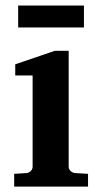

<svg xmlns="http://www.w3.org/2000/svg" viewBox="-20 -687 373 707"><path d="M32.2 0V-46.9L78.1 -49.8Q86.9 -50.8 93.5 -57.4Q100.1 -64 100.1 -73.2V-409.2H36.1V-450.2L182.1 -500H232.9V-73.2Q232.9 -64 240 -57.4Q247.1 -50.8 255.9 -49.8L304.2 -46.9V0ZM46.9 -585.9V-666.5H289.1V-585.9Z"/></svg>

Font: Charis SIL
Style: Bold
Weight: 700
Foundry: SIL International
Version: Version 4.112